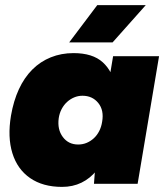

<svg xmlns="http://www.w3.org/2000/svg" viewBox="-20 -720 646 752"><path d="M348 0 355 -93 423 -500H603L519 0ZM223 12Q148 12 98 -22.5Q48 -57 28.5 -120Q9 -183 23 -267Q33 -325 54 -370.5Q75 -416 106.5 -447.5Q138 -479 179 -495.5Q220 -512 268 -512Q343 -512 382.5 -476Q422 -440 432.5 -377.5Q443 -315 429 -233Q419 -175 401.5 -129.5Q384 -84 358.5 -52.5Q333 -21 299 -4.5Q265 12 223 12ZM286 -154Q304 -154 319.5 -160.5Q335 -167 347.5 -178.5Q360 -190 368.5 -206.5Q377 -223 380 -243Q388 -288 365 -316.5Q342 -345 303 -345Q286 -345 270.5 -338.5Q255 -332 242.5 -320.5Q230 -309 221.5 -293Q213 -277 210 -257Q204 -213 226 -183.5Q248 -154 286 -154ZM251 -554 361 -700H551L421 -554Z"/></svg>

Font: Figtree Black
Style: Italic
Weight: 900
Italic angle: -9.5°
Foundry: Erik Kennedy
Version: Version 2.001;gftools[0.9.30]